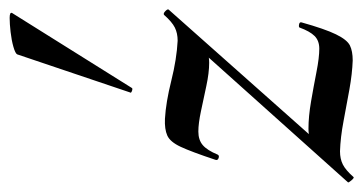

<svg xmlns="http://www.w3.org/2000/svg" viewBox="-212 -562 771 408"><g transform="rotate(-90 174.0 -358.5)"><path d="M1 7Q-1 8 -6 2Q-11 -4 -10 -5L308 -360L302 -349Q289 -320 277 -310Q265 -300 244 -300Q223 -300 195 -306Q167 -312 141 -317.5Q115 -323 98 -323Q80 -323 69 -313.5Q58 -304 49 -282Q47 -278 41.5 -280Q36 -282 38 -287Q55 -338 65.5 -360.5Q76 -383 89.5 -389Q103 -395 125 -394Q160 -392 206 -380.5Q252 -369 291 -367Q307 -367 319 -373Q331 -379 346 -396Q349 -398 354 -393Q359 -388 357 -386L40 -29L38 -40Q52 -68 67.5 -78.5Q83 -89 104 -89Q130 -89 162 -83.5Q194 -78 224.5 -72Q255 -66 274 -66Q291 -66 301 -76Q311 -86 319 -108Q320 -110 325.5 -109Q331 -108 330 -104Q316 -54 304.5 -30.5Q293 -7 281 -1Q269 5 249 5Q221 4 187.5 -2Q154 -8 120 -14.5Q86 -21 56 -22Q40 -22 28 -16Q16 -10 1 7ZM191 -465Q190 -462 184.5 -464Q179 -466 181 -468L262 -708Q264 -712 278 -716Q292 -720 309.5 -722Q327 -724 339.5 -724Q352 -724 350 -719Z"/></g></svg>

Font: Cormorant Garamond Light SemiBold
Style: Italic
Weight: 600
Italic angle: -10°
Version: Version 4.001